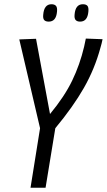

<svg xmlns="http://www.w3.org/2000/svg" viewBox="-20 -886 504 906"><path d="M124 0 169 -281 71 -700 150 -703 216 -348Q284 -430 320.5 -505.5Q357 -581 377 -666Q381 -685 385 -704L464 -701Q462 -691 459.5 -681Q457 -671 454 -661Q427 -561 376 -471.5Q325 -382 241 -281L195 0ZM358 -784Q344 -784 337 -791.5Q330 -799 332 -818Q336 -866 371 -866Q386 -866 392.5 -858.5Q399 -851 397 -831Q393 -784 358 -784ZM210 -784Q195 -784 188.5 -791.5Q182 -799 184 -817Q188 -866 223 -866Q237 -866 244 -858.5Q251 -851 249 -831Q245 -784 210 -784Z"/></svg>

Font: Georama SemiCondensed
Style: Italic
Weight: 400
Width: 4
Italic angle: -9°
Designer: Jean-Baptiste Levee
Foundry: Production Type
Version: Version 1.000